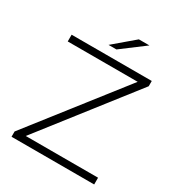

<svg xmlns="http://www.w3.org/2000/svg" viewBox="-203 -1005 1052 1135"><g transform="rotate(30 323.0 -437.5)"><path d="M47 0V-36L546 -674L551 -654H53V-700H600V-664L102 -26L96 -46H611V0ZM272 -757 411 -875H483L326 -757Z"/></g></svg>

Font: Montserrat Thin Light
Style: Regular
Weight: 300
Version: Version 9.000